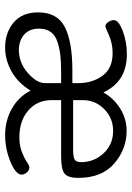

<svg xmlns="http://www.w3.org/2000/svg" viewBox="100 -620 527 768"><g transform="rotate(90 364.0 -236.5)"><path d="M30 -125C30 -82.3 43.5 -49.7 70.5 -27C97.5 -4.3 131 7 171 7C203.7 7 235.3 -1.5 266 -18.5C296.7 -35.5 322.3 -61 343 -95C359 -63 383 -38 415 -20C447 -2 482 7 520 7C558 7 594 -0.2 628 -14.5C662 -28.8 679 -43.7 679 -59C679 -66.3 676 -73.3 670 -80C664 -86.7 657.7 -90 651 -90C645.7 -90 638.2 -86.7 628.5 -80C618.8 -73.3 605.5 -66.7 588.5 -60C571.5 -53.3 552 -50 530 -50C486 -50 450.2 -61.8 422.5 -85.5C394.8 -109.2 381 -140.7 381 -180V-217H605C639 -217 662 -221.3 674 -230C686 -238.7 692 -257.3 692 -286C692 -348.7 672.8 -396.5 634.5 -429.5C596.2 -462.5 552.7 -479 504 -479C472 -479 442.3 -470.5 415 -453.5C387.7 -436.5 366 -414 350 -386C321.3 -448.7 270.3 -480 197 -480C164.3 -480 133.5 -474.5 104.5 -463.5C75.5 -452.5 61 -440.7 61 -428C61 -420.7 63.5 -413.2 68.5 -405.5C73.5 -397.8 79.7 -394 87 -394C88.3 -394 100 -398.8 122 -408.5C144 -418.2 167.7 -423 193 -423C233.7 -423 263.8 -409.5 283.5 -382.5C303.2 -355.5 313 -323.3 313 -286V-262H262C186 -262 128.3 -252 89 -232C49.7 -212 30 -176.3 30 -125ZM95 -129C95 -147.7 99.5 -163.2 108.5 -175.5C117.5 -187.8 130.8 -196.8 148.5 -202.5C166.2 -208.2 184.2 -212 202.5 -214C220.8 -216 243.3 -217 270 -217H313V-153C313 -130.3 299.3 -107.2 272 -83.5C244.7 -59.8 214.3 -48 181 -48C155.7 -48 135 -55 119 -69C103 -83 95 -103 95 -129ZM381 -265V-304C381 -337.3 393 -365.8 417 -389.5C441 -413.2 470 -425 504 -425C540 -425 569.8 -412.3 593.5 -387C617.2 -361.7 629 -331.7 629 -297C629 -284.3 625.8 -275.8 619.5 -271.5C613.2 -267.2 599.7 -265 579 -265Z"/></g></svg>

Font: Terminal Dosis
Style: Book
Weight: 400
Designer: EdgarTolentino, PabloImpallari, IginoMarini
Foundry: EdgarTolentino, PabloImpallari, IginoMarini
Version: Version 1.006